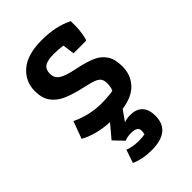

<svg xmlns="http://www.w3.org/2000/svg" viewBox="-214 -563 879 879"><g transform="rotate(-45 225.0 -123.5)"><path d="M128 213 150 149Q179 161 216 161Q244 161 258 158Q261 148 261 136Q261 110 218 110Q193 110 177 118L132 71L186 7Q99 2 40 -31L71 -115Q104 -99 142 -90Q180 -81 217 -81Q264 -81 295 -87Q303 -103 303 -127Q303 -146 296.5 -156.5Q290 -167 272 -174.5Q254 -182 216 -190Q157 -203 120.5 -219Q84 -235 63.5 -263Q43 -291 43 -337Q43 -399 90 -439.5Q137 -480 231 -480Q322 -480 386 -447V-415Q386 -397 382.5 -372.5Q379 -348 373 -334H291L283 -392Q251 -396 225 -396Q183 -396 165.5 -384Q148 -372 148 -344Q148 -317 169.5 -302Q191 -287 247 -276Q305 -264 338 -249.5Q371 -235 389 -207.5Q407 -180 407 -134Q407 -79 373 -42Q339 -5 270 5L234 56Q251 49 274 49Q314 49 334 71Q354 93 354 133Q354 233 230 233Q171 233 128 213Z"/></g></svg>

Font: Athiti SemiBold
Style: Regular
Weight: 600
Designer: CadsonDemak Team
Foundry: CadsonDemak
Version: Version 1.033